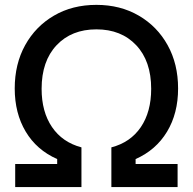

<svg xmlns="http://www.w3.org/2000/svg" viewBox="-20 -757 780 777"><path d="M41.5 0V-93.3H211.4V-113.3Q128.4 -149.9 84 -224.4Q39.6 -298.8 39.6 -398.9Q39.6 -498 81.8 -574.2Q124 -650.4 198.5 -693.8Q272.9 -737.3 370.1 -737.3Q466.8 -737.3 541.5 -693.8Q616.2 -650.4 658.4 -574.2Q700.7 -498 700.7 -398.9Q700.7 -298.3 656 -224.1Q611.3 -149.9 528.8 -113.3V-93.3H698.7V0H430.7V-160.6Q507.8 -180.7 549.8 -242.4Q591.8 -304.2 591.8 -397.5Q591.8 -509.8 531.2 -574Q470.7 -638.2 370.1 -638.2Q269.5 -638.2 209 -574Q148.4 -509.8 148.4 -397.5Q148.4 -304.7 190.4 -242.9Q232.4 -181.2 309.6 -160.6V0Z"/></svg>

Font: Inter Display Medium
Style: Regular
Weight: 500
Designer: Rasmus Andersson
Foundry: rsms
Version: Version 4.001;git-9221beed3